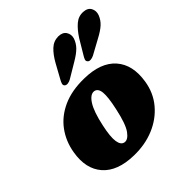

<svg xmlns="http://www.w3.org/2000/svg" viewBox="-203 -905 1071 1071"><g transform="rotate(-45 333.0 -369.5)"><path d="M355.5 -485.5Q483 -483.5 542.5 -416Q602 -348.5 583.5 -233Q571.5 -156 524.5 -99.8Q477.5 -43.5 406 -13.5Q334.5 16.5 247.5 14.5Q121.5 12 62.5 -55.2Q3.5 -122.5 23 -236.5Q35.5 -310.5 77.5 -367.5Q119.5 -424.5 189.5 -456Q259.5 -487.5 355.5 -485.5ZM262.5 -74.5Q287 -70 313 -105.5Q339 -141 360 -239Q377.5 -318.5 373.8 -355Q370 -391.5 345 -396Q316.5 -400.5 289.5 -358.8Q262.5 -317 243.5 -227Q227 -151 232.8 -114.8Q238.5 -78.5 262.5 -74.5ZM303.5 -660Q327 -702 354.2 -727.8Q381.5 -753.5 418.5 -754Q452.5 -753.5 466.2 -732Q480 -710.5 472.5 -684.5Q463 -656 441.8 -634.5Q420.5 -613 381 -590L295.5 -539Q283 -531.5 270.5 -530.2Q258 -529 251 -535.5Q244 -542.5 246.8 -552.5Q249.5 -562.5 257 -575.5ZM494.5 -664.5Q520.5 -705 549.2 -729.8Q578 -754.5 614.5 -752Q647.5 -750 659.5 -727.5Q671.5 -705 662 -678.5Q651 -650 628.8 -629.8Q606.5 -609.5 566.5 -588.5L479.5 -541Q466.5 -534.5 454 -533.8Q441.5 -533 436 -540.5Q429 -548 432.8 -558Q436.5 -568 444 -580Z"/></g></svg>

Font: Fraunces 9pt Soft Black
Style: Italic
Weight: 900
Italic angle: -16°
Version: Version 1.000;[b76b70a41]